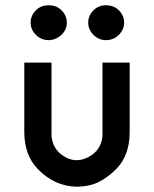

<svg xmlns="http://www.w3.org/2000/svg" viewBox="-20 -697 585 727"><path d="M314 -611Q314 -585 334 -565Q354 -545 381 -545Q410 -545 430 -565Q450 -585 450 -611Q450 -638 430 -658Q411 -677 381 -677Q353 -677 334 -658Q314 -638 314 -611ZM96 -611Q96 -585 116 -565Q136 -545 164 -545Q190 -545 213 -565Q233 -585 233 -611Q233 -638 213 -658Q194 -677 164 -677Q135 -677 116 -658Q96 -638 96 -611ZM471 -197V-460H368V-200V-182Q363 -127 314 -102Q264 -76 218 -108Q180 -133 175 -182V-200V-460H72V-197Q72 -110 123 -57Q187 9 272 10Q321 9 356 -9Q388 -25 420 -57Q471 -108 471 -197Z"/></svg>

Font: NM-font
Style: Medium
Weight: 500
Designer: ""
Foundry: ""
Version: ""